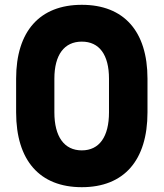

<svg xmlns="http://www.w3.org/2000/svg" viewBox="-20 -769 680 798"><path d="M320 9C495 9 593 -102 593 -302V-442C593 -639 495 -749 320 -749C145 -749 47 -639 47 -442V-302C47 -102 145 9 320 9ZM206 -302V-442C206 -541 247 -596 320 -596C393 -596 433 -541 433 -442V-302C433 -201 393 -144 320 -144C247 -144 206 -201 206 -302Z"/></svg>

Font: Malmofest
Style: Bold
Weight: 700
Designer: Jonny Pinhorn (Poppins), Kolossal
Version: Version 1.004;Glyphs 3.1.2 (3151)